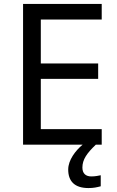

<svg xmlns="http://www.w3.org/2000/svg" viewBox="-20 -734 596 974"><path d="M398 116C398 75 421 43 466 0H496V-79H187V-334H478V-412H187V-635H496V-714H97V0H399C363 30 326 78 326 126C326 185 358 220 429 220C455 220 472 216 491 211V155C480 157 465 161 443 161C415 161 398 146 398 116Z"/></svg>

Font: Noto Sans Syriac Western
Style: Regular
Weight: 400
Designer: Patrick Giasson and the Monotype Design Team
Foundry: Monotype Imaging Inc.
Version: Version 3.000